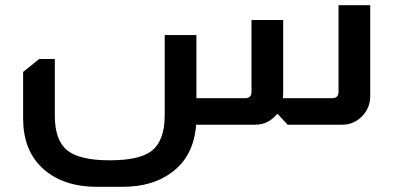

<svg xmlns="http://www.w3.org/2000/svg" viewBox="-20 -480 1514 739"><path d="M1405 -460V-110Q1405 -65 1373.5 -32.5Q1342 0 1297 0H1087L1049 -41H1046Q1013 0 962 0H735Q726 120 643 182Q569 239 452 239H353Q218 239 140 164Q69 95 69 -24V-203L131 -253H191V-35Q191 60 238.5 98.5Q286 137 402 137Q515 137 562 102Q614 62 614 -35V-345H736V-102H923Q948 -102 948 -127V-403H1070V-135Q1070 -113 1069 -102H1258Q1283 -102 1283 -127V-460Z"/></svg>

Font: Almarai Bold
Style: Regular
Weight: 700
Designer: Boutros International 2019
Foundry: Created by Boutros International 2019
Version: Version 1.10